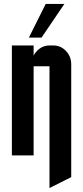

<svg xmlns="http://www.w3.org/2000/svg" viewBox="-20 -785 420 970"><path d="M189.9 -595.2H126L210.9 -765.1H305.2ZM149.9 0H40V-555.2H149.9V-504.4Q155.8 -516.6 166.5 -527.3Q192.9 -555.2 230 -555.2H250Q287.1 -555.2 313.5 -527.3Q339.8 -499.5 339.8 -460V109.9L230 165V-450.2H149.9Z"/></svg>

Font: Horta
Style: Regular
Weight: 600
Width: 3
Version: Version 0.11